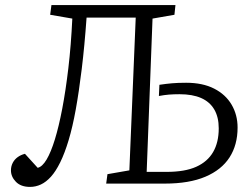

<svg xmlns="http://www.w3.org/2000/svg" viewBox="-20 -721 979 754"><path d="M513 -652H320Q312 -540 301 -450Q290 -360 277.5 -291Q265 -222 249.5 -170.5Q234 -119 216.5 -83.5Q199 -48 180 -27Q161 -6 140.5 3.5Q120 13 98 13Q62 13 42.5 -7Q23 -27 23 -52Q23 -68 30 -81.5Q37 -95 49.5 -104Q62 -113 78 -117L128 -62Q146 -66 163 -94.5Q180 -123 195.5 -173.5Q211 -224 224.5 -294.5Q238 -365 248.5 -454Q259 -543 264 -648L177 -663L182 -701H669L665 -663L579 -648L556 -46H634Q706 -46 750.5 -66Q795 -86 817 -124Q839 -162 839 -217Q839 -261 821.5 -291Q804 -321 770 -336Q736 -351 685 -351Q662 -351 643.5 -349.5Q625 -348 604 -344L606 -388Q633 -392 656 -394Q679 -396 711 -396Q776 -396 821 -373Q866 -350 889.5 -310Q913 -270 913 -220Q913 -152 881.5 -103Q850 -54 786.5 -27Q723 0 627 0H397L402 -37L488 -52Z"/></svg>

Font: Literata Light
Style: Italic
Weight: 300
Italic angle: -2°
Designer: Latin by Veronika Burian and Jose Scaglione. Greek by Irene Vlachou. Cyrillic by Vera Evstafieva
Foundry: TypeTogether
Version: Version 3.103;gftools[0.9.29]